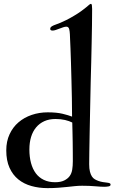

<svg xmlns="http://www.w3.org/2000/svg" viewBox="-20 -1011 588 986"><path d="M446.8 -991.2Q450.7 -991.2 451.9 -984.1Q453.1 -977.1 453.1 -964.8Q453.1 -926.8 452.4 -882.6Q451.7 -838.4 450.7 -790.3Q449.7 -742.2 448.5 -691.7Q447.3 -641.1 445.8 -590.8Q444.3 -520 442.9 -452.6Q441.4 -385.3 440.4 -328.9Q439.5 -272.5 438.7 -230.5Q438 -188.5 438 -168Q438 -144.5 441.9 -129.4Q445.8 -114.3 452.1 -104.7Q458.5 -95.2 467 -90.3Q475.6 -85.4 484.9 -82Q497.1 -77.6 508.5 -75.9Q520 -74.2 528.8 -73.2Q537.6 -72.3 542.7 -70.3Q547.9 -68.4 547.9 -63Q547.9 -55.7 537.4 -53.7Q526.9 -51.8 515.1 -51.8Q498.5 -51.8 469.2 -54.4Q439.9 -57.1 401.9 -57.1Q383.3 -57.1 364.7 -55.2Q346.2 -53.2 325.4 -51Q304.7 -48.8 280 -46.9Q255.4 -44.9 224.1 -44.9Q180.2 -44.9 141.6 -55.7Q103 -66.4 74.2 -89.6Q45.4 -112.8 28.8 -149.7Q12.2 -186.5 12.2 -238.8Q12.2 -285.2 29.1 -321.5Q45.9 -357.9 75 -382.8Q104 -407.7 142.8 -420.9Q181.6 -434.1 225.1 -434.1Q270.5 -434.1 301 -426.8Q331.5 -419.4 350.1 -412.1Q350.1 -459 349.1 -507.6Q348.1 -556.2 346.9 -602.3Q345.7 -648.4 344.5 -689.5Q343.3 -730.5 342 -761.7Q340.8 -793 339.8 -812.5Q338.9 -832 338.9 -835Q338.4 -842.3 337.6 -849.4Q336.9 -856.4 335.2 -862.1Q333.5 -867.7 330.1 -870.8Q326.7 -874 320.8 -874Q313.5 -874 304.2 -870.8Q294.9 -867.7 285.4 -864Q275.9 -860.4 266.6 -857.2Q257.3 -854 250 -854Q245.6 -854 241.7 -855.7Q237.8 -857.4 237.8 -862.8Q237.8 -869.1 242.4 -873Q247.1 -877 255.9 -880.9Q262.2 -883.8 270.5 -886.5Q278.8 -889.2 290.8 -894.3Q302.7 -899.4 319.3 -907.5Q335.9 -915.5 358.9 -929.2Q381.3 -942.4 396.7 -953.6Q412.1 -964.8 422.1 -973.1Q432.1 -981.4 437.7 -986.3Q443.4 -991.2 446.8 -991.2ZM354 -183.1Q354 -204.6 353.8 -229.7Q353.5 -254.9 353.3 -281Q353 -307.1 352.3 -333Q351.6 -358.9 351.1 -381.8Q335.9 -389.6 314 -394.8Q292 -399.9 265.1 -399.9Q232.4 -399.9 207.5 -388.7Q182.6 -377.4 165.5 -356.9Q148.4 -336.4 139.6 -307.6Q130.9 -278.8 130.9 -243.2Q130.9 -205.1 139.2 -174.1Q147.5 -143.1 163.8 -121.1Q180.2 -99.1 205.1 -87.2Q230 -75.2 263.2 -75.2Q291.5 -75.2 309.8 -84.2Q328.1 -93.3 337.9 -106.9Q347.7 -120.6 350.8 -139.6Q354 -158.7 354 -183.1Z"/></svg>

Font: Henny Penny
Style: Regular
Weight: 400
Version: Version 1.001